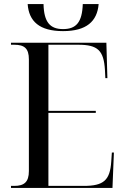

<svg xmlns="http://www.w3.org/2000/svg" viewBox="-20 -924 617 944"><path d="M290 -771C405 -771 458 -819 465 -904H387C384 -815 355 -781 290 -781C226 -781 196 -815 194 -904H116C122 -819 174 -771 290 -771ZM34 0H533L540 -174H530L527 -130C521 -38 490 -10 392 -10H218V-369H451V-379H218V-704H365C461 -704 490 -676 496 -580L498 -540H508L503 -714H34V-704H50C100 -704 122 -686 122 -632V-83C122 -29 99 -10 50 -10H34Z"/></svg>

Font: Noto Serif Display SemiCondensed
Style: Regular
Weight: 400
Width: 4
Designer: Monotype Design Team
Foundry: Monotype Imaging Inc.
Version: Version 2.009